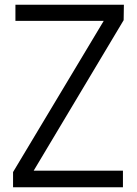

<svg xmlns="http://www.w3.org/2000/svg" viewBox="-20 -789 576 809"><path d="M498 -70V0H35V-64L417 -701H45V-769H502L501 -704L122 -70Z"/></svg>

Font: Yaldevi
Style: Regular
Weight: 400
Designer: Sol Matas, Rajitha Manaperi, Kosala Senevirathne
Foundry: Mooniak
Version: Version 1.100